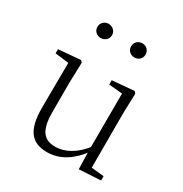

<svg xmlns="http://www.w3.org/2000/svg" viewBox="-178 -896 998 1046"><g transform="rotate(30 321.5 -373.0)"><path d="M263 14C345 14 412 -33 464 -103H482L463 -137C412 -71 350 -34 286 -34C217 -34 180 -74 180 -188V-377L184 -502L174 -514L35 -502V-476L140 -463L121 -478L119 -185C118 -37 169 14 263 14ZM460 8 596 0V-27L517 -35V-377L521 -502L511 -514L373 -502V-475L458 -467L457 -117V-116ZM205 -671C230 -671 252 -688 252 -715C252 -742 230 -760 205 -760C182 -760 160 -742 160 -715C160 -688 182 -671 205 -671ZM418 -671C442 -671 463 -688 463 -715C463 -742 442 -760 418 -760C393 -760 372 -742 372 -715C372 -688 393 -671 418 -671Z"/></g></svg>

Font: Source Han Serif CN VF
Style: Regular
Weight: 250
Designer: Ryoko NISHIZUKA 西塚涼子 (kana & ideographs); Frank Grießhammer (Latin, Greek & Cyrillic); Wenlong ZHANG 张文龙 (bopomofo); San
Foundry: Adobe
Version: Version 2.002;hotconv 1.1.0;makeotfexe 2.6.0